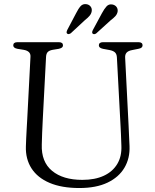

<svg xmlns="http://www.w3.org/2000/svg" viewBox="-20 -907 760 942"><path d="M571.5 -288.5 553.5 -626Q552.5 -642 544 -650Q535.5 -658 517.5 -661.5L485 -667.5Q474.5 -670 469.8 -674Q465 -678 465 -685Q465 -692 470.2 -696Q475.5 -700 484.5 -700H660Q669.5 -700 674.5 -696Q679.5 -692 679.5 -685Q679.5 -678 674.8 -673.8Q670 -669.5 659 -667.5L629 -661.5Q609.5 -658 601.2 -648.8Q593 -639.5 594 -624L611 -288.5Q612 -263.5 613.2 -239.8Q614.5 -216 615.5 -190.5Q618 -130.5 590.5 -84Q563 -37.5 507.5 -11Q452 15.5 369.5 15.5Q282.5 15.5 223.2 -9.8Q164 -35 134.5 -81Q105 -127 107 -188.5Q107.5 -204 108.5 -227.8Q109.5 -251.5 111 -276.5Q112.5 -301.5 113.5 -320.5L129.5 -628Q130.5 -643 122 -651.2Q113.5 -659.5 96.5 -662.5L65.5 -667.5Q45 -671.5 45 -684.5Q45 -692 50.2 -696Q55.5 -700 65 -700H269Q279 -700 284 -696Q289 -692 289 -684.5Q289 -678 284.2 -674Q279.5 -670 268.5 -667.5L238 -662.5Q222 -659.5 214.5 -652Q207 -644.5 206 -629L190 -323.5Q188 -285.5 186.8 -255Q185.5 -224.5 185 -198Q182 -113 235.5 -68.8Q289 -24.5 384 -24.5Q446 -24.5 489.5 -44.8Q533 -65 555.5 -102.8Q578 -140.5 575.5 -193Q574.5 -225.5 573.5 -247.5Q572.5 -269.5 571.5 -288.5ZM353.5 -842.5Q364.5 -864.5 375.5 -876.8Q386.5 -889 404 -886.5Q417 -884.5 424.5 -875Q432 -865.5 430 -852Q428 -839.5 419.2 -829.2Q410.5 -819 397.5 -809L327.5 -744Q323 -741 318.2 -740Q313.5 -739 309.5 -742Q306 -745 306.8 -749.8Q307.5 -754.5 310 -760ZM480 -842Q491.5 -863.5 502.8 -875.8Q514 -888 531 -885Q544.5 -882.5 551.8 -872.8Q559 -863 557 -849.5Q554.5 -837 545.5 -827.2Q536.5 -817.5 523 -807.5L452.5 -743.5Q448 -740 443.2 -739.5Q438.5 -739 435 -741.5Q431.5 -745 432.2 -749.8Q433 -754.5 435.5 -759.5Z"/></svg>

Font: Fraunces 48pt Soft Wonky Light
Style: Regular
Weight: 300
Version: Version 1.000;[b76b70a41]